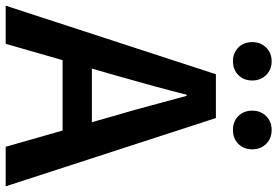

<svg xmlns="http://www.w3.org/2000/svg" viewBox="-172 -805 975 675"><g transform="rotate(90 315.5 -467.5)"><path d="M239 -739H393L633 0H494L382 -393Q370 -432 348 -514L315 -636H311Q284 -529 245 -393L132 0H-2ZM140 -303H489V-200H140ZM126 -867Q126 -896 145 -915.5Q164 -935 193 -935Q223 -935 242 -915.5Q261 -896 261 -867Q261 -837 242 -818Q223 -799 193 -799Q164 -799 145 -818Q126 -837 126 -867ZM367 -867Q367 -896 386 -915.5Q405 -935 435 -935Q465 -935 484 -915.5Q503 -896 503 -867Q503 -837 484 -818Q465 -799 435 -799Q405 -799 386 -818Q367 -837 367 -867Z"/></g></svg>

Font: Merged Yaku Han JP SemiBold
Style: Regular
Weight: 600
Designer: Ryoko NISHIZUKA 西塚涼子 (kana, bopomofo & ideographs); Paul D. Hunt (Latin, Greek & Cyrillic); Sandoll Communications 산돌커뮤니
Foundry: Adobe
Version: Version 2.004